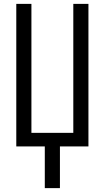

<svg xmlns="http://www.w3.org/2000/svg" viewBox="-20 -755 540 990"><path d="M211 215V0H64V-735H142V-70H358V-735H436V0H289V215Z"/></svg>

Font: Iosevka Term
Style: Regular
Weight: 400
Monospace: yes
Designer: Belleve Invis
Foundry: Belleve Invis
Version: Version 30.0.1